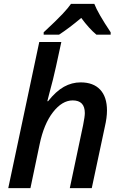

<svg xmlns="http://www.w3.org/2000/svg" viewBox="-20 -978 630 998"><path d="M342.8 0 412.1 -328.1Q420.9 -372.1 420.9 -390.1Q420.9 -456.1 357.9 -456.1Q303.2 -456.1 255.6 -395Q208 -334 186 -228L138.2 0H22.9L184.1 -759.8H298.8L271 -631.8Q257.8 -570.3 235.4 -488.8L226.1 -452.1H230Q271 -503.9 312.3 -526.9Q353.5 -549.8 398.9 -549.8Q465.3 -549.8 500.7 -512Q536.1 -474.1 536.1 -403.8Q536.1 -366.7 524.9 -318.8L457 0ZM555.2 -797.9H481Q443.8 -828.6 402.3 -884.8Q338.4 -831.1 287.1 -797.9H207V-810.1Q274.4 -872.6 305.2 -905.5Q335.9 -938.5 349.1 -958H470.2Q488.8 -909.7 555.2 -810.1Z"/></svg>

Font: Open Sans Semibold
Style: Italic
Weight: 600
Italic angle: -12°
Foundry: Ascender Corporation
Version: Version 1.10